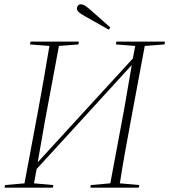

<svg xmlns="http://www.w3.org/2000/svg" viewBox="-20 -866 781 886"><path d="M515 -661 604 -654 593 -596 372 -355 154 -117 188 -311 252 -654 342 -661 344 -674H121L118 -661L208 -654C192 -557 175 -459 157 -362L93 -20L3 -12L1 0H224L226 -12L137 -20L149 -86L367 -324L588 -566L553 -362L489 -20L399 -12L397 0H620L623 -12L533 -20C548 -117 566 -214 584 -311L648 -654L739 -661L741 -674H517ZM489 -739C459 -766 430 -792 400 -818C375 -840 365 -846 353 -846C342 -846 335 -837 335 -826C335 -815 345 -806 374 -790C410 -770 446 -749 482 -729Z"/></svg>

Font: Source Serif 4 Display Light
Style: Italic
Weight: 300
Italic angle: -12°
Designer: Frank Grießhammer
Foundry: Adobe Systems Incorporated
Version: Version 4.004;hotconv 1.0.117;makeotfexe 2.5.65602